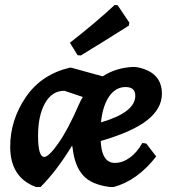

<svg xmlns="http://www.w3.org/2000/svg" viewBox="-20 -743 690 772"><path d="M441 -723 453 -722 500 -652 498 -640Q394 -574 305 -520L292 -521L261 -571Q366 -653 441 -723ZM393 -436Q446 -471 517 -474L530 -473Q631 -454 631 -366Q631 -307 573 -260.5Q515 -214 385 -176Q385 -168 386 -162Q393 -88 442 -88Q473 -88 502.5 -109.5Q532 -131 552 -168L568 -166L608 -114Q533 -17 437 9H423Q348 0 314 -38Q280 -76 272 -148L271 -152Q270 -157 270 -158Q208 -56 143 9H125Q21 -29 21 -153Q21 -260 83.5 -352Q146 -444 261 -471H266ZM485 -393Q445 -393 419 -355.5Q393 -318 386 -251Q524 -291 524 -358Q524 -393 485 -393ZM239 -378Q189 -378 161 -328Q133 -278 133 -197Q133 -112 158 -112Q176 -112 215 -167.5Q254 -223 296 -320Q304 -339 313 -353Z"/></svg>

Font: Alegreya Sans
Style: Bold Italic
Weight: 700
Italic angle: -7°
Designer: Juan Pablo del Peral
Foundry: Huerta Tipografica
Version: Version 2.007